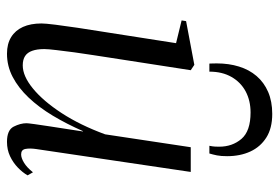

<svg xmlns="http://www.w3.org/2000/svg" viewBox="-142 -628 780 536"><g transform="rotate(90 248.0 -360.0)"><path d="M130 10.5Q102.5 10.5 83.8 -1Q65 -12.5 55.2 -34Q45.5 -55.5 45.5 -86Q45.5 -96.5 49 -124.8Q52.5 -153 57.5 -186.2Q62.5 -219.5 66.8 -246Q71 -272.5 72 -279L100.5 -461.5L37 -477L39 -489.5L161 -512.5L176 -502.5L140 -270Q138 -256 134 -231Q130 -206 126.2 -178.2Q122.5 -150.5 119.8 -127.2Q117 -104 117 -93.5Q117 -73.5 121.8 -60Q126.5 -46.5 136.5 -40Q146.5 -33.5 162.5 -33.5Q192.5 -33.5 227.2 -62Q262 -90.5 295.8 -142.2Q329.5 -194 355 -263.5L391 -502.5H460L396 -70.5Q393.5 -53 395.8 -41Q398 -29 411 -29Q421 -29 434.2 -37Q447.5 -45 461 -62L469.5 -47Q461.5 -33 447.8 -19.8Q434 -6.5 416 2Q398 10.5 376 10.5Q343 10.5 333.5 -8.2Q324 -27 324 -44Q324 -48 326.5 -66.5Q329 -85 333 -110.5Q337 -136 340.8 -160.8Q344.5 -185.5 347 -201.5H346Q326 -156 302.8 -117.2Q279.5 -78.5 252.5 -50Q225.5 -21.5 195 -5.5Q164.5 10.5 130 10.5ZM157.5 -554.5Q157.5 -559 157.2 -563Q157 -567 157 -575Q157 -609 165.8 -637.2Q174.5 -665.5 192.2 -686.2Q210 -707 236.5 -718.5Q263 -730 298 -730Q338 -730 364 -713.5Q390 -697 403 -668.8Q416 -640.5 416 -604Q416 -587 413.8 -575.8Q411.5 -564.5 408.5 -554.5H387Q387.5 -557.5 388.5 -563Q389.5 -568.5 389.5 -582Q389.5 -618.5 367.8 -644Q346 -669.5 294 -669.5Q261 -669.5 235.2 -655.8Q209.5 -642 194.8 -616.2Q180 -590.5 180 -554.5Z"/></g></svg>

Font: Merriweather 144pt Light
Style: Italic
Weight: 300
Italic angle: -7.8°
Version: Version 2.101